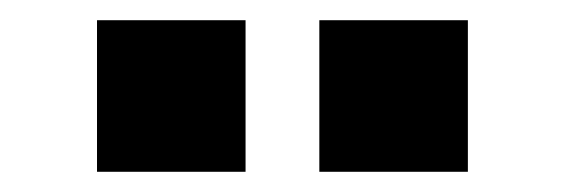

<svg xmlns="http://www.w3.org/2000/svg" viewBox="-20 -773 559 190"><path d="M296 -603V-753H443V-603ZM76 -603V-753H223V-603Z"/></svg>

Font: Mplus 1p ExtraBold
Style: Regular
Weight: 800
Version: Version 1.061